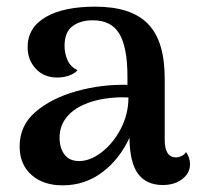

<svg xmlns="http://www.w3.org/2000/svg" viewBox="-20 -546 599 577"><path d="M551 -52Q551 -26 528 -8Q505 10 469 10Q420 10 395 -23.5Q370 -57 369 -132Q339 -67 287 -28Q235 11 168 11Q110 11 74.5 -20.5Q39 -52 39 -106Q39 -169 87 -210Q135 -251 210 -272Q285 -293 363 -291V-316Q363 -403 339 -444Q315 -485 259 -485Q221 -485 197.5 -467Q174 -449 174 -408Q174 -385 183 -365Q192 -345 213 -335Q203 -324 186.5 -318.5Q170 -313 152 -313Q112 -313 87.5 -339.5Q63 -366 63 -404Q63 -463 117 -494.5Q171 -526 266 -526Q374 -526 424.5 -474.5Q475 -423 475 -310V-126Q475 -73 509 -73Q517 -73 525.5 -77Q534 -81 539 -89Q551 -73 551 -52ZM366 -253Q331 -255 295 -249.5Q259 -244 233 -232Q198 -217 178.5 -191.5Q159 -166 159 -132Q159 -102 173.5 -82Q188 -62 218 -62Q251 -62 285.5 -88.5Q320 -115 343 -159Q366 -203 366 -253Z"/></svg>

Font: Arima Madurai
Style: Bold
Weight: 700
Designer: Joana Correia and Natanael Gama
Foundry: NDISCOVER
Version: Version 1.019